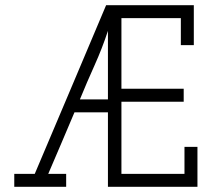

<svg xmlns="http://www.w3.org/2000/svg" viewBox="-20 -720 816 740"><path d="M235 0V-50H166Q191 -109 216.5 -168Q242 -227 267 -287H396V0H741V-154H691V-50H448V-328H688V-378H448V-650H677V-546H727V-700H389Q320 -536 251.5 -374.5Q183 -213 114 -50H35V0ZM396 -601V-337H288Q315 -403 344.5 -468.5Q374 -534 396 -601Z"/></svg>

Font: Josefin Slab Medium
Style: Regular
Weight: 500
Designer: Santiago Orozco
Foundry: Typemade
Version: Version 2.000